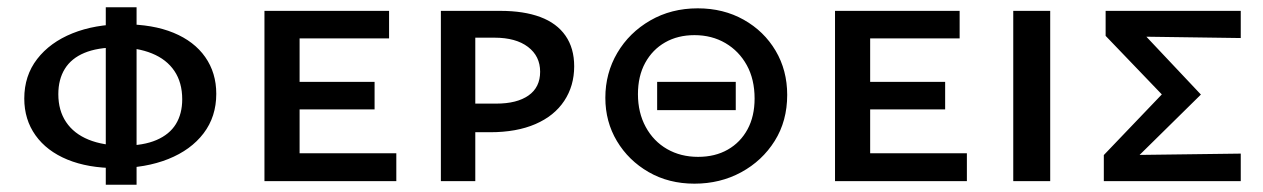

<svg xmlns="http://www.w3.org/2000/svg" viewBox="-20 -500 3487 530"><path d="M301 -36Q223 -36 166 -59.5Q109 -83 78 -126.5Q47 -170 47 -228Q47 -291 82.5 -337Q118 -383 180 -408Q242 -433 322 -433Q402 -433 459 -409.5Q516 -386 546.5 -342.5Q577 -299 577 -241Q577 -178 542 -132Q507 -86 444.5 -61Q382 -36 301 -36ZM322 -98Q376 -98 412 -113.5Q448 -129 465.5 -157.5Q483 -186 483 -226Q483 -272 461.5 -304Q440 -336 399.5 -352.5Q359 -369 303 -369Q249 -369 213 -354Q177 -339 159 -310Q141 -281 141 -240Q141 -195 162.5 -163Q184 -131 224.5 -114.5Q265 -98 322 -98ZM272 10V-480H357V10Z M710 0V-470H807V0ZM743 0V-77H1074V0ZM743 -198V-274H1014V-198ZM743 -394V-470H1054V-394Z M1197 0V-470H1361Q1426 -470 1471.5 -453Q1517 -436 1541 -401.5Q1565 -367 1565 -317Q1565 -263 1537.5 -221.5Q1510 -180 1458 -157.5Q1406 -135 1333 -135H1245V-214H1350Q1407 -214 1439 -236.5Q1471 -259 1471 -302Q1471 -345 1437.5 -370.5Q1404 -396 1345 -396H1292V0Z M1897 7Q1826 7 1770.5 -25Q1715 -57 1683 -110.5Q1651 -164 1651 -230Q1651 -298 1684 -354Q1717 -410 1775 -443.5Q1833 -477 1906 -477Q1977 -477 2033 -445.5Q2089 -414 2121 -360Q2153 -306 2153 -238Q2153 -166 2118.5 -111Q2084 -56 2026 -24.5Q1968 7 1897 7ZM1907 -67Q1954 -67 1989 -87Q2024 -107 2043.5 -143Q2063 -179 2063 -228Q2063 -281 2041.5 -320Q2020 -359 1982.5 -381Q1945 -403 1897 -403Q1851 -403 1816 -383Q1781 -363 1761 -326.5Q1741 -290 1741 -240Q1741 -189 1762.5 -149.5Q1784 -110 1821.5 -88.5Q1859 -67 1907 -67ZM1794 -196V-274H2011V-196Z M2285 0V-470H2382V0ZM2318 0V-77H2649V0ZM2318 -198V-274H2589V-198ZM2318 -394V-470H2629V-394Z M2777 0V-470H2879V0Z M3027 0V-72L3225 -279L3223 -202L3032 -401V-470H3405V-395L3121 -399L3114 -431L3295 -239L3098 -45L3097 -72L3405 -76V0Z"/></svg>

Font: Ysabeau SC SemiBold
Style: Regular
Weight: 600
Designer: Christian Thalmann (Catharsis Fonts)
Version: Version 2.001;gftools[0.9.30]; featfreeze: smcp